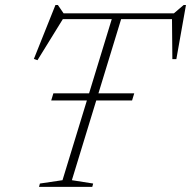

<svg xmlns="http://www.w3.org/2000/svg" viewBox="-20 -728 744 748"><path d="M179.5 -336.5 188 -364.5H503L494.5 -336.5ZM672.5 -653.5H193L228.5 -659.5L126 -493.5L112 -498.5L196 -708.5H205.5L231.5 -670.5L210.5 -676H672L651 -670.5L695.5 -708.5H704.5L667 -497.5H651.5L650 -659.5ZM420 -668.5H456.5L260 -26L343 -13L339.5 0H132L135.5 -13L223.5 -26Z"/></svg>

Font: Newsreader 16pt 16pt ExtraLight
Style: Italic
Weight: 250
Italic angle: -17°
Version: Version 1.003